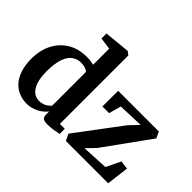

<svg xmlns="http://www.w3.org/2000/svg" viewBox="-151 -1138 1466 1466"><g transform="rotate(45 581.5 -405.0)"><path d="M247 11Q203 11 164 -5Q125 -21 95 -54.2Q65 -87.5 48 -139.5Q31 -191.5 31 -262.5Q31 -345.5 64.8 -414.8Q98.5 -484 164.2 -525.8Q230 -567.5 324.5 -567.5Q345 -567.5 363.8 -565Q382.5 -562.5 397.5 -558.5V-732L301 -745.5V-799.5L506 -819.5H510.5L537.5 -799V-59.5H590.5V-4Q569 0.5 536 5.8Q503 11 471.5 11Q442 11 427 1.8Q412 -7.5 412 -40.5V-69Q396 -47 370.5 -28.8Q345 -10.5 313.2 0.2Q281.5 11 247 11ZM300 -71Q323.5 -71 342.5 -78Q361.5 -85 375.5 -95.8Q389.5 -106.5 397.5 -117V-480Q390.5 -490.5 368.8 -498Q347 -505.5 321 -505.5Q282 -505.5 250.8 -483.5Q219.5 -461.5 201 -411.8Q182.5 -362 181.5 -279Q181 -205 196.8 -159Q212.5 -113 239.5 -92Q266.5 -71 300 -71ZM979.5 -490.5 773 -482.5 745 -383.5H673L673.5 -553H1113L1136.5 -502L870.5 -133L801.5 -61.5L1016 -72.5L1072.5 -189.5L1141 -181L1119 0H662L636.5 -53.5L908.5 -416Z"/></g></svg>

Font: Merriweather 24pt
Style: Bold
Weight: 700
Designer: Eben Sorkin
Foundry: Eben Sorkin
Version: Version 2.100